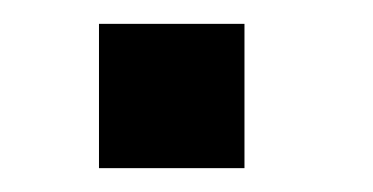

<svg xmlns="http://www.w3.org/2000/svg" viewBox="-20 -435 313 161"><path d="M63 -415H185V-294H63Z"/></svg>

Font: Almarai Bold
Style: Regular
Weight: 700
Designer: Boutros International 2019
Foundry: Created by Boutros International 2019
Version: Version 1.10